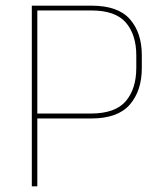

<svg xmlns="http://www.w3.org/2000/svg" viewBox="-20 -659 576 679"><path d="M102.5 -240V-257.5H301Q387.5 -257.5 424.8 -301.2Q462 -345 462 -419V-463Q462 -536 425.2 -579Q388.5 -622 302.5 -622H101.5V-639H303.5Q397.5 -639 439.5 -591Q481.5 -543 481.5 -464V-418Q481.5 -338 439 -289Q396.5 -240 302 -240ZM92.5 0V-639H112V-252.5V-244.5V0Z"/></svg>

Font: Anek Tamil Medium Thin
Style: Regular
Weight: 250
Version: Version 1.003